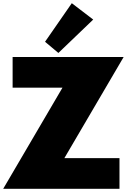

<svg xmlns="http://www.w3.org/2000/svg" viewBox="-24 -1182 802 1202"><path d="M-4 0H724V-192H379L750 -825H55V-633H367ZM341.5 -850.5 559.5 -1059.5 425.5 -1162 258 -920.5Z"/></svg>

Font: Spartan Black
Style: Regular
Weight: 900
Designer: Matt Bailey, Mirko Velimirovic
Foundry: Matt Bailey
Version: Version 1.003; ttfautohint (v1.8.3)